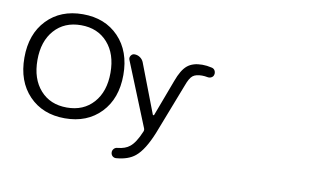

<svg xmlns="http://www.w3.org/2000/svg" viewBox="-72 -863 1578 976"><g transform="rotate(10 716.5 -375.5)"><path d="M284.2 -664.1Q198.2 -664.1 147 -606.4Q95.7 -548.8 95.7 -451.7Q95.7 -354.5 147 -296.9Q198.2 -239.3 284.2 -239.3Q370.1 -239.3 421.4 -296.9Q472.7 -354.5 472.7 -451.7Q472.7 -548.8 421.4 -606.4Q370.1 -664.1 284.2 -664.1ZM98.6 -256.8Q28.3 -330.1 28.3 -452.1Q28.3 -574.2 98.6 -647.5Q168.9 -720.7 283.7 -720.7Q398.4 -720.7 468.8 -647.5Q539.1 -574.2 539.1 -452.1Q539.1 -330.1 468.8 -256.8Q398.4 -183.6 283.7 -183.6Q168.9 -183.6 98.6 -256.8ZM721.7 -279.3Q722.7 -277.3 725.1 -277.3Q727.5 -277.3 728.5 -279.3L798.8 -466.8Q820.3 -526.4 848.6 -549.8Q877 -573.2 925.8 -573.2Q949.2 -573.2 973.6 -567.4Q985.4 -565.4 991.2 -555.7Q995.1 -548.8 995.1 -541Q995.1 -537.1 994.1 -534.2Q992.2 -524.4 982.9 -519Q973.6 -513.7 962.9 -515.6Q947.3 -518.6 933.6 -518.6Q902.3 -518.6 886.2 -506.3Q870.1 -494.1 855.5 -453.1L754.9 -193.4Q716.8 -98.6 673.8 -63.5Q638.7 -34.2 576.2 -29.3Q575.2 -29.3 573.2 -29.3Q564.5 -29.3 556.6 -36.1Q548.8 -43.9 548.8 -55.7Q548.8 -65.4 555.7 -73.2Q562.5 -81.1 574.2 -82Q614.3 -85.9 636.7 -104.5Q664.1 -126 689.5 -186.5Q693.4 -195.3 689.5 -204.1L555.7 -534.2Q551.8 -544.9 558.6 -555.2Q565.4 -565.4 577.1 -565.4Q592.8 -565.4 605.5 -556.6Q618.2 -547.9 624 -534.2Z"/></g></svg>

Font: Gen Jyuu GothicX Regular
Style: Regular
Weight: 400
Designer: [Source Han Sans]
Ryoko NISHIZUKA  (kana & ideographs); Paul D. Hunt (Latin, Greek & Cyrillic); Wenlong ZHANG  (bopomofo
Version: Version 1.002.20150607